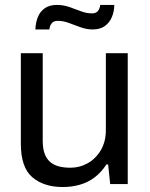

<svg xmlns="http://www.w3.org/2000/svg" viewBox="-20 -740 602 772"><path d="M232 12Q156.5 12 110.1 -27.2Q63.8 -66.4 63.8 -162.7V-526H151.8V-174.6Q151.8 -142 159.9 -121Q168 -100 182.8 -87.8Q197.6 -75.6 218.1 -70.6Q238.6 -65.6 262.9 -65.6Q300.5 -65.6 333 -83.9Q365.5 -102.2 385.6 -136.4Q405.6 -170.7 405.6 -216.8V-526H493.6V0H423L414.8 -78.7H407.8Q387.1 -46.9 360.5 -26.8Q333.9 -6.7 301.5 2.6Q269.1 12 232 12ZM122.2 -621.6Q123.2 -649 132.2 -671.4Q141.2 -693.8 160.2 -707Q179.1 -720.2 208.4 -720.2Q234.4 -720.2 258.3 -712Q282.2 -703.7 305.1 -694.9Q328 -686.2 350.1 -686.2Q365.5 -686.2 373.3 -695.3Q381.1 -704.4 383.1 -720.2H439.6Q439.2 -693.4 429.7 -671Q420.2 -648.6 401.3 -635.1Q382.4 -621.6 352.5 -621.6Q328 -621.6 303.8 -630.4Q279.7 -639.2 257 -647.7Q234.4 -656.2 212.3 -656.2Q196.5 -656.2 188.5 -647.1Q180.4 -637.9 178.4 -621.6Z"/></svg>

Font: Archivo SemiBold
Style: Regular
Weight: 600
Designer: Hector Gatti
Foundry: Omnibus-Type
Version: Version 2.001